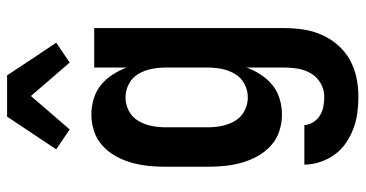

<svg xmlns="http://www.w3.org/2000/svg" viewBox="-264 -541 1028 540"><g transform="rotate(-90 250.0 -271.0)"><path d="M248 223Q225 223 202.5 220Q180 217 158.5 209Q137 201 118 188Q99 175 85.5 156.5Q72 138 64.5 115.5Q57 93 57 71H168Q169 84 176.5 96Q184 108 195.5 115Q207 122 220.5 124.5Q234 127 248 127Q268 127 285.5 117Q303 107 313 90.5Q323 74 326.5 54.5Q330 35 330 15V-91Q322 -70 310 -51.5Q298 -33 281 -19Q264 -5 242 1.5Q220 8 198 8Q174 8 151 0.5Q128 -7 110 -23.5Q92 -40 80.5 -61Q69 -82 62.5 -105Q56 -128 53.5 -152Q51 -176 51 -200V-320Q51 -344 53.5 -368Q56 -392 62.5 -415Q69 -438 80.5 -459Q92 -480 110 -496.5Q128 -513 151 -520.5Q174 -528 198 -528Q220 -528 242 -521.5Q264 -515 281 -501Q298 -487 310 -468.5Q322 -450 330 -429V-520H441V15Q441 42 437 68.5Q433 95 422 120Q411 145 393 165.5Q375 186 351.5 199Q328 212 301.5 217.5Q275 223 248 223ZM246 -88Q266 -88 284 -97.5Q302 -107 312 -124Q322 -141 326 -160.5Q330 -180 330 -200V-320Q330 -340 326 -359.5Q322 -379 312 -396Q302 -413 284 -422.5Q266 -432 246 -432Q226 -432 208 -422.5Q190 -413 180 -396Q170 -379 166 -359.5Q162 -340 162 -320V-200Q162 -180 166 -160.5Q170 -141 180 -124Q190 -107 208 -97.5Q226 -88 246 -88ZM156 -589 100 -627 192 -765H308L369 -673L400 -627L344 -589L250 -698Z"/></g></svg>

Font: Iosevka
Style: Bold
Weight: 700
Monospace: yes
Designer: Belleve Invis
Foundry: Belleve Invis
Version: Version 32.5.0; ttfautohint (v1.8.4)